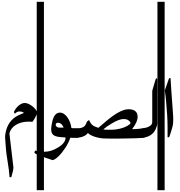

<svg xmlns="http://www.w3.org/2000/svg" viewBox="-20 -1529 2019 2149"><path d="M396.5 -269V-267.1Q396.5 -263.2 393.1 -254.4Q389.6 -245.6 384.3 -234.4Q378.9 -223.1 372.3 -210.9Q365.7 -198.7 359.4 -188.7Q353 -178.7 348.1 -172.1Q343.3 -165.5 340.8 -165.5Q331.5 -166.5 321 -167Q310.5 -167.5 299.3 -167.5Q256.3 -167.5 219.7 -157.5Q183.1 -147.5 155.3 -129.9Q127.4 -112.3 109.4 -87.9Q91.3 -63.5 85.4 -34.7L129.4 337.9Q129.4 339.8 129.6 341.6Q129.9 343.3 129.9 345.7Q129.9 377.9 106.4 454.6H87.4Q85 416.5 78.6 367.7Q72.3 318.8 62 257.3Q52.7 204.1 46.9 144.5Q41 85 37.6 17.1Q37.1 15.6 37.1 11.7V6.3Q37.1 -15.1 41.5 -38.6Q67.4 -181.2 186.5 -238.8Q191.4 -241.2 205.6 -247.3Q219.7 -253.4 244.6 -263.2V-269Q224.6 -281.7 200.7 -281.7Q167.5 -281.7 147 -255.9L135.3 -274.9Q144 -295.4 157.7 -314Q171.4 -332.5 188 -346.4Q204.6 -360.4 222.4 -368.4Q240.2 -376.5 257.3 -376.5Q275.9 -376.5 298.3 -366.5Q320.8 -356.4 341.1 -340.8Q361.3 -325.2 376.7 -306.2Q392.1 -287.1 396.5 -269Z M471.7 600.1H391.1V-1508.8H471.7Z M857.9 13.7Q851.6 14.2 845.7 14.2Q839.8 14.2 834.5 14.2H814.5Q774.4 14.2 767.6 11.7Q757.8 40.5 743.2 69.8Q728.5 99.1 710.7 126.5Q692.9 153.8 673.3 178Q653.8 202.1 634.8 220.5Q615.7 238.8 598.6 250.2Q581.5 261.7 568.4 263.2Q517.1 246.1 481.4 233.9Q445.8 221.7 422.1 212.2Q398.4 202.6 385 195.3Q371.6 188 364.7 180.7L372.1 155.8Q418 169.4 478 169.4Q514.6 169.4 551.8 158.2Q588.9 147 632.3 120.1Q675.3 93.8 694.6 66.4Q713.9 39.1 713.9 9.8L662.1 5.9Q630.4 3.4 609.1 -2.7Q587.9 -8.8 575.4 -19.8Q563 -30.8 557.9 -47.1Q552.7 -63.5 552.7 -86.4Q552.7 -109.4 564.5 -165Q586.4 -268.6 651.4 -268.6Q674.3 -268.6 695.6 -254.4Q716.8 -240.2 733.9 -216.3Q751 -192.4 762.9 -161.4Q774.9 -130.4 779.3 -96.2Q786.6 -93.8 818.4 -93.8H836.4Q841.3 -93.8 846.7 -93.8Q852.1 -93.8 857.9 -94.2ZM692.4 -100.6Q682.1 -127 666.3 -140.9Q650.4 -154.8 628.4 -154.8Q617.2 -154.8 610.4 -148.9Q603.5 -143.1 603.5 -131.3Q603.5 -125 606.9 -119.4Q610.4 -113.8 616 -109.6Q621.6 -105.5 628.2 -103Q634.8 -100.6 640.6 -100.6Z M1597.2 13.7Q1552.7 16.6 1492.7 18.6Q1432.6 20.5 1354.5 21.5Q1322.3 22 1295.4 22.2Q1268.6 22.5 1245.1 22.5Q1238.8 22.5 1224.1 22.2Q1209.5 22 1193.6 21.7Q1177.7 21.5 1164.3 21.2Q1150.9 21 1147.9 21Q1120.1 20 1091.8 14.6Q1063.5 9.3 1038.6 1Q1013.7 -7.3 993.9 -18.1Q974.1 -28.8 963.9 -40.5Q922.4 12.7 825.2 12.7V-94.2Q831.1 -93.8 836.7 -93.5Q842.3 -93.3 847.7 -93.3Q893.6 -93.3 917.7 -110.6Q941.9 -127.9 952.1 -167L977.1 -186Q993.7 -140.1 1030.3 -117.7Q1032.7 -116.7 1044.9 -111.6Q1057.1 -106.4 1080.6 -98.1Q1083 -100.1 1090.6 -106.7Q1098.1 -113.3 1108.9 -122.3Q1119.6 -131.3 1131.8 -141.8Q1144 -152.3 1155.3 -161.9Q1166.5 -171.4 1175.5 -179Q1184.6 -186.5 1189 -189.9Q1291 -274.4 1370.6 -299.3Q1381.8 -302.7 1394.3 -304.2Q1406.7 -305.7 1419.9 -306.2Q1468.8 -306.2 1494.6 -284.9Q1520.5 -263.7 1520.5 -220.7Q1520.5 -164.1 1459 -84.5Q1463.4 -84 1468.3 -83.7Q1473.1 -83.5 1478.5 -83.5Q1498 -83.5 1524.4 -86.4L1597.2 -94.2ZM1439.9 -159.2Q1417 -196.8 1365.2 -196.8Q1338.9 -196.8 1306.9 -185.1Q1274.9 -173.3 1229 -146Q1199.7 -128.4 1177 -112.8Q1154.3 -97.2 1138.2 -82.5L1142.1 -78.6Q1162.6 -77.6 1179.4 -77.1Q1196.3 -76.7 1211.9 -76.7Q1233.9 -76.7 1250.7 -77.6Q1267.6 -78.6 1280.3 -80.6Q1377 -94.7 1432.1 -138.2Q1437 -142.1 1438.2 -147.2Q1439.5 -152.3 1439.9 -159.2Z M1739.7 -144Q1739.7 -122.6 1722.7 -84.5Q1681.6 5.9 1566.9 13.2V-94.2Q1586.4 -94.2 1605.5 -98.1Q1624.5 -102.1 1640.1 -109.1Q1655.8 -116.2 1667 -126.2Q1678.2 -136.2 1682.1 -147.9Q1684.1 -152.3 1684.1 -186V-513.2L1720.2 -636.7Q1720.7 -637.2 1721.9 -640.1Q1723.1 -643.1 1724.9 -646Q1726.6 -648.9 1728.5 -651.4Q1730.5 -653.8 1731.9 -653.8Q1739.7 -653.8 1739.7 -639.6Z M1822.8 600.1H1742.2V-1508.8H1822.8Z M1917 -247.6Q1918 -231.9 1918.5 -218.3Q1918.9 -204.6 1918.9 -191.9Q1918.9 -146.5 1913.1 -121.1Q1909.7 -106.4 1903.3 -85Q1897 -63.5 1890.6 -43.5Q1884.3 -23.4 1879.2 -8.8Q1874 5.9 1873 6.8Q1868.2 7.8 1855.5 7.8V-102.1Q1855.5 -166.5 1851.1 -241Q1846.7 -315.4 1838.4 -403.8Q1836.4 -424.3 1833 -452.4Q1829.6 -480.5 1824.7 -517.6Q1828.6 -528.3 1840.3 -562.3Q1852.1 -596.2 1872.6 -653.8L1888.7 -654.3L1897.9 -511.2Q1904.3 -435.1 1917 -247.6Z"/></svg>

Font: SakalBharati
Style: Regular
Weight: 400
Designer: CDAC GIST
Foundry: CDAC
Version: 13.02